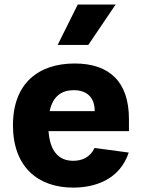

<svg xmlns="http://www.w3.org/2000/svg" viewBox="-20 -842 660 874"><path d="M39 -272C39 -82.5 152.5 12 313 12C413 12 525 -24.5 566 -147.5L410.5 -168.5C391.5 -127.5 355.5 -110 313.5 -110C244 -110 207 -158 201 -245H567V-299.5C567 -471 477 -553 320 -553C156.5 -553 39 -464 39 -272ZM242.5 -637.5 334 -821.5H506.5L382 -637.5ZM206 -336C221 -406.5 263.5 -431.5 315.5 -431.5C374 -431.5 411 -400 411 -337.5V-336Z"/></svg>

Font: Monaspace Neon ExtraBold
Style: Regular
Weight: 800
Designer: Riley Cran & the Lettermatic Team
Foundry: Lettermatic
Version: Version 1.200 (Monaspace Neon)